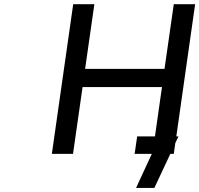

<svg xmlns="http://www.w3.org/2000/svg" viewBox="-20 -739 957 922"><path d="M330.6 0 376.5 -320.8H757.8L724.1 -84H638.7L626.5 0H709L633.3 163.6H721.2L797.9 0H814.5L821.8 -51.8L836.9 -84H826.7L917 -718.8H814.5L770 -408.2H388.7L433.1 -718.8H331.5L229 0Z"/></svg>

Font: Winston
Style: Italic
Weight: 400
Italic angle: -8.13011°
Designer: Vernon Adams, Kim Jin-seong, David Berlow, Cristiano Sobral
Foundry: The Winston Project Authors
Version: Version 3.004